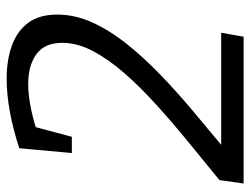

<svg xmlns="http://www.w3.org/2000/svg" viewBox="-107 -640 747 573"><g transform="rotate(-90 266.5 -353.5)"><path d="M5.3 0 15.7 -72.3Q70.7 -117.3 128.6 -164.5Q186.6 -211.8 239.4 -259.6Q292.2 -307.4 334 -355Q375.8 -402.7 400.5 -449.5Q425.2 -496.3 425.2 -541.2Q425.2 -593.5 391.5 -618.2Q357.9 -642.8 302.6 -642.8Q272.3 -642.8 236.9 -636.1Q201.4 -629.5 164.1 -617.5L177.2 -634.2L144.8 -512.6H96.3L110.6 -669.4Q166 -687.7 218.5 -697.4Q271 -707.1 318.1 -707.1Q373.8 -707.1 417 -691.5Q460.2 -676 484.8 -643Q509.5 -610 509.5 -556Q509.5 -503.3 485.9 -451.3Q462.2 -399.3 421.6 -348.4Q380.9 -297.4 329 -247.4Q277 -197.4 219.5 -149.3Q162 -101.2 106.4 -54.9L107.7 -66.9H455.2L443.5 0Z"/></g></svg>

Font: Bitter Thin
Style: Italic
Weight: 100
Italic angle: -9°
Designer: Sol Matas, and Bitter project Authors
Foundry: Sol Matas
Version: Version 2.002